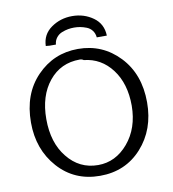

<svg xmlns="http://www.w3.org/2000/svg" viewBox="-97 -985 979 1088"><g transform="rotate(-10 392.5 -441.5)"><path d="M215 -760Q217 -826 270 -863.5Q323 -901 391 -901Q459 -901 511.5 -863.5Q564 -826 566 -758H508Q506 -781 493.5 -797.5Q481 -814 461.5 -821.5Q442 -829 425 -832Q408 -835 390 -835Q373 -835 356 -832Q339 -829 320 -821.5Q301 -814 288 -797.5Q275 -781 273 -758H237ZM57 -347Q57 -511 154 -611.5Q251 -712 391 -712Q532 -712 628.5 -610.5Q725 -509 725 -346Q725 -190 631.5 -86Q538 18 391 18Q244 18 150.5 -87Q57 -192 57 -347ZM146 -351Q146 -215 214 -131Q283 -44 391 -44Q492 -44 563.5 -128.5Q635 -213 636 -342Q636 -470 574 -552Q512 -634 413 -644Q404 -651 391 -651Q281 -651 213.5 -568Q146 -485 146 -351Z"/></g></svg>

Font: Coval
Style: Light
Weight: 300
Foundry: Context Ltd
Version: Version 001.000